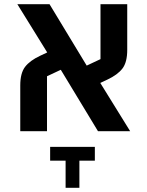

<svg xmlns="http://www.w3.org/2000/svg" viewBox="-20 -628 706 919"><path d="M77 -219Q77 -278 100 -308Q123 -338 172 -361L206 -377L63 -608H217L395 -314L461 -345V-608H589V-389Q589 -330 566 -300Q543 -270 494 -247L460 -231L603 0H449L271 -294L205 -263V0H77ZM220 75H434V141H360V271H294V141H220Z"/></svg>

Font: IBM Plex Sans Hebrew SmBld
Style: Regular
Weight: 600
Designer: Mike Abbink, Paul van der Laan, Pieter van Rosmalen, Yanek Iontef
Foundry: Bold Monday
Version: Version 1.3